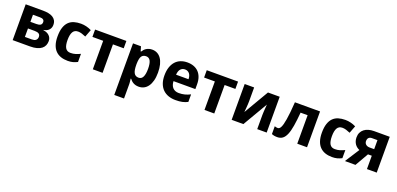

<svg xmlns="http://www.w3.org/2000/svg" viewBox="10 -1533 5684 2750"><g transform="rotate(20 2852.5 -158.0)"><path d="M551.8 -402.8Q551.8 -358.9 524.4 -327.9Q497.1 -296.9 442.9 -288.1V-284.2Q471.7 -280.8 494.9 -270.8Q518.1 -260.7 534.4 -244.9Q550.8 -229 559.8 -208.5Q568.8 -188 568.8 -163.1Q568.8 -127.9 556.2 -97.9Q543.5 -67.9 516.1 -46.1Q488.8 -24.4 445.8 -12.2Q402.8 0 341.8 0H78.1V-545.9H340.8Q386.2 -545.9 424.8 -538.6Q463.4 -531.2 491.7 -514.4Q520 -497.6 535.9 -470.2Q551.8 -442.9 551.8 -402.8ZM415 -170.9Q415 -203.1 393.6 -217.5Q372.1 -231.9 329.1 -231.9H227.1V-103H331.1Q349.6 -103 365 -106.7Q380.4 -110.4 391.4 -118.7Q402.3 -127 408.7 -139.9Q415 -152.8 415 -170.9ZM400.9 -391.1Q400.9 -440.9 334 -440.9H227.1V-333H318.8Q359.9 -333 380.4 -346.7Q400.9 -360.4 400.9 -391.1Z M918.9 9.8Q860.4 9.8 813.2 -6.3Q766.1 -22.5 732.7 -56.4Q699.2 -90.3 681.4 -143.3Q663.6 -196.3 663.6 -270Q663.6 -351.6 681.9 -406.5Q700.2 -461.4 733.6 -494.6Q767.1 -527.8 814.2 -542Q861.3 -556.2 918.9 -556.2Q960.9 -556.2 1002.4 -545.9Q1043.9 -535.6 1080.6 -517.1L1037.6 -403.8Q1005.4 -418 975.6 -427Q945.8 -436 918.9 -436Q864.7 -436 840.3 -394.8Q815.9 -353.5 815.9 -271Q815.9 -189 840.3 -149.9Q864.7 -110.8 917 -110.8Q959.5 -110.8 994.1 -121.8Q1028.8 -132.8 1064.9 -149.9V-25.9Q1046.9 -17.1 1029.8 -10.3Q1012.7 -3.4 995.4 1Q978 5.4 959.2 7.6Q940.4 9.8 918.9 9.8Z M1612.8 -545.9V-434.1H1448.7V0H1299.8V-434.1H1135.7V-545.9Z M2001 9.8Q1974.1 9.8 1952.9 3.9Q1931.6 -2 1915 -11.7Q1898.4 -21.5 1885.7 -33.9Q1873 -46.4 1862.8 -60.1H1855Q1856.9 -43 1858.9 -27.8Q1860.4 -15.1 1861.6 -1.7Q1862.8 11.7 1862.8 19V240.2H1713.9V-545.9H1835L1856 -475.1H1862.8Q1873 -491.7 1886.2 -506.3Q1899.4 -521 1916.7 -532Q1934.1 -543 1956.1 -549.6Q1978 -556.2 2004.9 -556.2Q2047.4 -556.2 2082 -538.1Q2116.7 -520 2141.6 -484.4Q2166.5 -448.7 2180.2 -396Q2193.8 -343.3 2193.8 -273.9Q2193.8 -204.1 2179.7 -151.1Q2165.5 -98.1 2139.9 -62.3Q2114.3 -26.4 2078.9 -8.3Q2043.5 9.8 2001 9.8ZM1954.6 -437Q1929.7 -437 1912.4 -428Q1895 -418.9 1884.3 -400.9Q1873.5 -382.8 1868.7 -355.2Q1863.8 -327.6 1862.8 -291V-274.9Q1862.8 -235.4 1867.4 -204.6Q1872.1 -173.8 1882.8 -153.1Q1893.6 -132.3 1911.4 -121.6Q1929.2 -110.8 1955.6 -110.8Q2000 -110.8 2020.8 -153.1Q2041.5 -195.3 2041.5 -275.9Q2041.5 -356.4 2020.8 -396.7Q2000 -437 1954.6 -437Z M2542.5 -450.2Q2502.9 -450.2 2476.8 -422.4Q2450.7 -394.5 2446.8 -335H2636.7Q2636.2 -359.9 2630.4 -380.9Q2624.5 -401.9 2612.8 -417.2Q2601.1 -432.6 2583.5 -441.4Q2565.9 -450.2 2542.5 -450.2ZM2561.5 9.8Q2502.9 9.8 2453.6 -7.3Q2404.3 -24.4 2368.7 -58.8Q2333 -93.3 2313.2 -145.8Q2293.5 -198.2 2293.5 -269Q2293.5 -340.8 2311.5 -394.5Q2329.6 -448.2 2362.1 -484.1Q2394.5 -520 2440.2 -538.1Q2485.8 -556.2 2541.5 -556.2Q2595.7 -556.2 2639.4 -539.8Q2683.1 -523.4 2713.6 -491.7Q2744.1 -460 2760.5 -413.8Q2776.9 -367.7 2776.9 -308.1V-235.8H2443.8Q2444.8 -204.6 2453.9 -179.4Q2462.9 -154.3 2479.2 -137Q2495.6 -119.6 2518.8 -110.4Q2542 -101.1 2571.8 -101.1Q2596.7 -101.1 2618.9 -103.8Q2641.1 -106.4 2662.1 -111.8Q2683.1 -117.2 2703.6 -125.2Q2724.1 -133.3 2745.6 -144V-28.8Q2726.1 -18.6 2706.3 -11.5Q2686.5 -4.4 2664.6 0.5Q2642.6 5.4 2617.2 7.6Q2591.8 9.8 2561.5 9.8Z M3314.9 -545.9V-434.1H3150.9V0H3002V-434.1H2837.9V-545.9Z M3560.1 -545.9V-334Q3560.1 -316.9 3558.6 -289.1Q3557.1 -261.2 3554.7 -233.9Q3552.2 -202.1 3548.8 -167L3771 -545.9H3949.7V0H3805.7V-213.9Q3805.7 -234.4 3807.4 -262.2Q3809.1 -290 3811 -315.9Q3813 -346.2 3815.9 -377.9L3594.7 0H3416V-545.9Z M4564.9 0H4416V-434.1H4308.6Q4298.3 -314 4284.4 -229.5Q4270.5 -145 4248.3 -92Q4226.1 -39.1 4193.4 -14.6Q4160.6 9.8 4112.8 9.8Q4061 9.8 4027.8 -5.9V-125Q4038.6 -120.6 4050.8 -117.9Q4063 -115.2 4075.7 -115.2Q4087.4 -115.2 4098.1 -122.6Q4108.9 -129.9 4118.9 -148.4Q4128.9 -167 4137.5 -198.2Q4146 -229.5 4154.1 -277.3Q4162.1 -325.2 4168.9 -391.4Q4175.8 -457.5 4181.6 -545.9H4564.9Z M4948.2 9.8Q4889.6 9.8 4842.5 -6.3Q4795.4 -22.5 4762 -56.4Q4728.5 -90.3 4710.7 -143.3Q4692.9 -196.3 4692.9 -270Q4692.9 -351.6 4711.2 -406.5Q4729.5 -461.4 4762.9 -494.6Q4796.4 -527.8 4843.5 -542Q4890.6 -556.2 4948.2 -556.2Q4990.2 -556.2 5031.7 -545.9Q5073.2 -535.6 5109.9 -517.1L5066.9 -403.8Q5034.7 -418 5004.9 -427Q4975.1 -436 4948.2 -436Q4894 -436 4869.6 -394.8Q4845.2 -353.5 4845.2 -271Q4845.2 -189 4869.6 -149.9Q4894 -110.8 4946.3 -110.8Q4988.8 -110.8 5023.4 -121.8Q5058.1 -132.8 5094.2 -149.9V-25.9Q5076.2 -17.1 5059.1 -10.3Q5042 -3.4 5024.7 1Q5007.3 5.4 4988.5 7.6Q4969.7 9.8 4948.2 9.8Z M5303.2 0H5142.1L5283.2 -219.2Q5262.2 -228 5243.7 -242.2Q5225.1 -256.3 5211.4 -276.1Q5197.8 -295.9 5189.9 -321Q5182.1 -346.2 5182.1 -377Q5182.1 -418 5197.3 -449.5Q5212.4 -481 5239.7 -502.4Q5267.1 -523.9 5305.2 -534.9Q5343.3 -545.9 5389.2 -545.9H5627V0H5478V-203.1H5419.9ZM5328.1 -376Q5328.1 -341.3 5350.6 -322.3Q5373 -303.2 5409.2 -303.2H5478V-440.9H5393.1Q5376.5 -440.9 5364.3 -435.8Q5352.1 -430.7 5344 -421.6Q5335.9 -412.6 5332 -400.9Q5328.1 -389.2 5328.1 -376Z"/></g></svg>

Font: Droid Sans
Style: Bold
Weight: 700
Foundry: Ascender Corporation
Version: Version 1.00 build 112